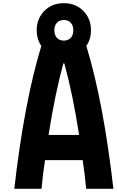

<svg xmlns="http://www.w3.org/2000/svg" viewBox="-20 -1168 722 1188"><path d="M417.3 -1027.7Q401 -1044.3 375 -1044.3Q349 -1044.3 332.7 -1027.7Q316.4 -1011.1 316.4 -980.5Q316.4 -949.9 332.7 -933.3Q349 -916.7 375 -916.7Q401 -916.7 417.3 -933.3Q433.6 -949.9 433.6 -980.5Q433.6 -1011.1 417.3 -1027.7ZM543 -980.5Q543 -926.4 514.3 -883.5Q619.8 -538.4 681.6 0H513Q505.2 -89.8 491.5 -177.1H258.5Q244.8 -89.8 237 0H68.4Q130.2 -538.4 235.7 -883.5Q207 -926.4 207 -980.5Q207 -1052.1 254.2 -1100.3Q301.4 -1148.4 375 -1148.4Q448.6 -1148.4 495.8 -1100.3Q543 -1052.1 543 -980.5ZM469.4 -333.3Q431.6 -578.8 378.3 -775.4H371.7Q319 -580.7 280.6 -333.3Z"/></svg>

Font: Monoid
Style: Bold
Weight: 700
Width: 4
Designer: Andreas Larsen (@larsenwork)
Version: Version 0.61